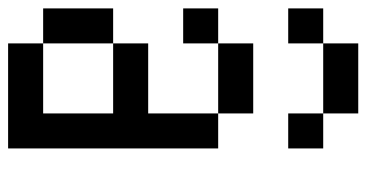

<svg xmlns="http://www.w3.org/2000/svg" viewBox="-228 -729 873 457"><g transform="rotate(90 208.5 -500.5)"><path d="M0 -166.7V-333.3H83.3V-166.7ZM0 -500V-583.3H83.3V-500ZM0 -750V-833.3H83.3V-750ZM333.3 -83.3H83.3V-166.7H250V-333.3H83.3V-416.7H250V-583.3H333.3ZM333.3 -833.3V-750H250V-833.3ZM83.3 -916.7H250V-833.3H83.3ZM83.3 -583.3V-666.7H250V-583.3Z"/></g></svg>

Font: Galmuri11 Condensed
Style: Regular
Weight: 400
Width: 3
Designer: Lee Minseo (quiple)
Version: Version 2.399;hotconv 1.1.1;makeotfexe 2.6.0 DEVELOPMENT